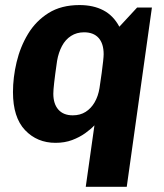

<svg xmlns="http://www.w3.org/2000/svg" viewBox="-20 -540 634 740"><path d="M310.5 180 344 -57Q330 -42 308.2 -26.5Q286.5 -11 258 -0.2Q229.5 10.5 194 10.5Q123 10.5 76.5 -38.5Q30 -87.5 30 -185Q30 -241.5 44 -300.5Q58 -359.5 88 -409.2Q118 -459 167 -489.8Q216 -520.5 286.5 -520.5Q340 -520.5 378.5 -500.2Q417 -480 440 -437L508.5 -511H565.5L468.5 180ZM260.5 -95.5Q289 -95.5 310 -108.8Q331 -122 344.8 -145.8Q358.5 -169.5 363.5 -200.5Q368.5 -233 372 -259.2Q375.5 -285.5 377.5 -304.2Q379.5 -323 379.5 -331Q379.5 -372 360 -393.8Q340.5 -415.5 304 -415.5Q275.5 -415.5 253.8 -401.5Q232 -387.5 218.8 -362.5Q205.5 -337.5 200 -305.5Q192 -250.5 188.8 -221.5Q185.5 -192.5 185.5 -179Q185.5 -139.5 205 -117.5Q224.5 -95.5 260.5 -95.5Z"/></svg>

Font: Chivo Medium
Style: Italic
Weight: 500
Italic angle: -8.05°
Designer: Hector Gatti
Foundry: Omnibus-Type
Version: Version 2.002